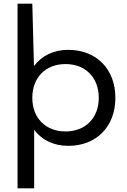

<svg xmlns="http://www.w3.org/2000/svg" viewBox="-20 -780 690 1040"><path d="M155 -760H75V240H165V-77C206 -22 270 10 350 10C502 10 605 -94 605 -250C605 -406 502 -510 350 -510C270 -510 206 -478 164 -422ZM335 -68C227 -68 155 -141 155 -250C155 -360 227 -433 335 -433C443 -433 515 -360 515 -250C515 -141 443 -68 335 -68Z"/></svg>

Font: Gully
Style: Regular
Weight: 400
Designer: jaikishan Patel
Foundry: MagicType
Version: Version 1.000;Glyphs 3.2 (3242)